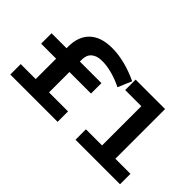

<svg xmlns="http://www.w3.org/2000/svg" viewBox="-86 -1141 1549 1549"><g transform="rotate(45 688.5 -366.5)"><path d="M400 -495V-471H646V-352H400V-119H617V0H77V-119H248V-352H77V-471H248V-490Q248 -607 315 -670Q382 -733 507 -733Q649 -733 811 -657L761 -539Q703 -568 641.5 -585Q580 -602 524 -602Q465 -602 432.5 -574Q400 -546 400 -495ZM1329 -119V0H821V-119H1005V-567H821V-686H1157V-119Z"/></g></svg>

Font: BioRhyme Expanded ExtraBold
Style: Regular
Weight: 800
Width: 7
Designer: Aoife Mooney
Foundry: Aoife Mooney Type
Version: Version 1.001